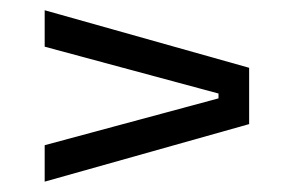

<svg xmlns="http://www.w3.org/2000/svg" viewBox="-20 -497 556 373"><path d="M404.5 -305.9V-315.3L66.8 -406.3V-477.1L464 -365.3V-255.9L66.8 -144.1V-214.9Z"/></svg>

Font: Anek Devanagari Medium
Style: Regular
Weight: 500
Designer: Kailash Malviya (Devanagari) & Yesha Goshar (Latin)
Foundry: Ek Type
Version: Version 1.003